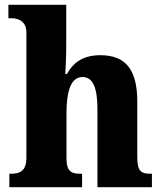

<svg xmlns="http://www.w3.org/2000/svg" viewBox="-20 -780 677 800"><path d="M19 0H322V-56H318C277 -56 257 -65 257 -121V-306C257 -384 269 -459 324 -459C369 -459 386 -410 386 -325V0H613V-56H610C568 -56 552 -65 552 -126V-357C552 -492 502 -550 398 -550C319 -550 282 -513 259 -472H252C254 -499 256 -550 256 -599V-760H15V-704H28C48 -704 90 -697 90 -645V-124C90 -65 61 -56 24 -56H19Z"/></svg>

Font: Noto Serif Devanagari SemiCondensed ExtraBold
Style: Regular
Weight: 800
Width: 4
Designer: Universal Thirst, Indian Type Foundry and the Monotype Design Team
Foundry: Monotype Imaging Inc.
Version: Version 2.004